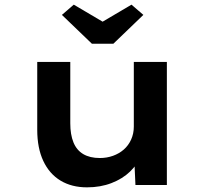

<svg xmlns="http://www.w3.org/2000/svg" viewBox="-20 -795 881 825"><path d="M354 10Q288 10 240 -19Q192 -48 166 -103.5Q140 -159 140 -237V-529H282V-265Q282 -217 295.5 -183.5Q309 -150 337.5 -133Q366 -116 409 -116Q439 -116 465.5 -125.5Q492 -135 512 -152.5Q532 -170 543.5 -195.5Q555 -221 555 -251V-529H697V0H562L557 -109L583 -121Q570 -88 538.5 -57.5Q507 -27 459.5 -8.5Q412 10 354 10ZM375 -607 246 -731 297 -775 436 -693H406L545 -775L596 -731L467 -607Z"/></svg>

Font: Lexend Giga SemiBold
Style: Regular
Weight: 600
Designer: Bonnie Shaver-Troup, Thomas Jockin
Foundry: Lexend
Version: Version 1.007